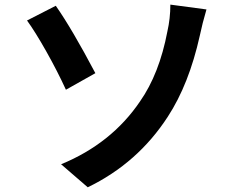

<svg xmlns="http://www.w3.org/2000/svg" viewBox="-20 -753 1017 815"><path d="M239.3 -55.7Q453.1 -143.6 574.2 -322.3Q656.2 -439.5 690.4 -619.1Q703.1 -674.8 703.1 -733.4L856.4 -712.9Q838.9 -653.3 828.1 -601.6Q782.2 -395.5 692.4 -257.8Q564.5 -60.5 352.5 42ZM94.7 -666 216.8 -728.5Q285.2 -630.9 384.8 -442.4L259.8 -372.1Q224.6 -449.2 176.8 -534.2Q128.9 -619.1 94.7 -666Z"/></svg>

Font: Min Sans Bold
Style: Regular
Weight: 700
Designer: Jinseong-Kim, NotoSansCJK, Nunito
Foundry: Jinseong-Kim
Version: Version 1.400;Glyphs 3.1.2 (3151)